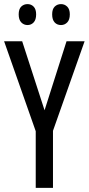

<svg xmlns="http://www.w3.org/2000/svg" viewBox="-20 -915 432 935"><path d="M197 -378 304 -714H392L238 -278V0H154V-276L0 -714H88ZM71 -845Q71 -871 83.5 -883Q96 -895 114 -895Q132 -895 144 -882.5Q156 -870 156 -845Q156 -819 144 -806Q132 -793 114 -793Q96 -793 83.5 -806Q71 -819 71 -845ZM234 -845Q234 -871 246.5 -883Q259 -895 277 -895Q295 -895 307.5 -882.5Q320 -870 320 -845Q320 -819 307.5 -806Q295 -793 277 -793Q258 -793 246 -806Q234 -819 234 -845Z"/></svg>

Font: Noto Sans Lao ExtraCondensed
Style: Regular
Weight: 400
Width: 2
Designer: Monotype Design Team
Foundry: Monotype Imaging Inc.
Version: Version 2.004; ttfautohint (v1.8.4.7-5d5b)